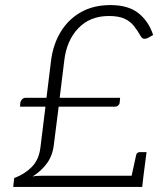

<svg xmlns="http://www.w3.org/2000/svg" viewBox="-20 -736 656 756"><path d="M32 0 36 -35Q75 -49 104 -77.5Q133 -106 139 -154L159 -316H59L60 -332Q62 -340 67.5 -345.5Q73 -351 82 -351H163L181 -497Q189 -561 219 -610.5Q249 -660 298.5 -688Q348 -716 415 -716Q486 -716 526 -683.5Q566 -651 583 -598Q578 -595 572 -592Q566 -589 561 -586Q557 -585 554.5 -584Q552 -583 549 -583Q541 -583 535 -592Q522 -615 507.5 -633.5Q493 -652 470 -662.5Q447 -673 409 -673Q334 -673 288 -624.5Q242 -576 233 -497L215 -351H453L451 -330Q450 -325 445 -320.5Q440 -316 433 -316H211L192 -166Q187 -123 164.5 -92.5Q142 -62 108 -41Q118 -43 127.5 -43.5Q137 -44 146 -44H545L540 0ZM495 -29 516 -125Q517 -131 521 -134Q525 -137 531 -137H557L545 -44Z"/></svg>

Font: Aleo Light
Style: Italic
Weight: 300
Italic angle: -7°
Designer: Alessio Laiso
Foundry: Alessio Laiso
Version: Version 2.001;gftools[0.9.29]